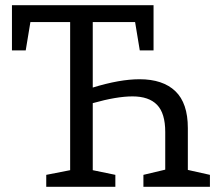

<svg xmlns="http://www.w3.org/2000/svg" viewBox="-20 -719 842 739"><path d="M703 -65 788 -46V0H532V-46L616 -66V-211Q616 -283 584.5 -315.5Q553 -348 490 -348Q429 -348 337 -322V-64L424 -46V0H158V-46L250 -64V-634H97L79 -525H26V-699H571V-525H518L500 -634H337V-382Q441 -414 517 -414Q607 -414 655 -368Q703 -322 703 -226Z"/></svg>

Font: Bitter Pro
Style: Regular
Weight: 400
Designer: Sol Matas, and Bitter project Authors
Foundry: Sol Matas
Version: Version 1.010